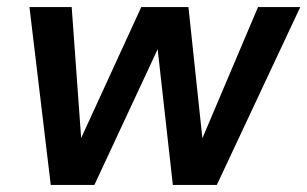

<svg xmlns="http://www.w3.org/2000/svg" viewBox="-20 -521 866 541"><path d="M123 0 63 -501H182L212 -86L188 -87L378 -501H511L555 -87L531 -86L707 -501H826L591 0H467L419 -429H446L246 0Z"/></svg>

Font: DM Sans 17pt SemiBold
Style: Italic
Weight: 600
Italic angle: -10°
Version: Version 4.004;gftools[0.9.30]